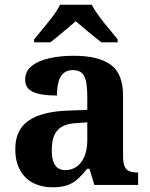

<svg xmlns="http://www.w3.org/2000/svg" viewBox="-20 -786 639 816"><path d="M202 10Q158 10 122.5 -7.5Q87 -25 66 -61.5Q45 -98 45 -153Q45 -234 101 -273Q157 -312 269 -316L351 -319V-374Q351 -408 347 -433.5Q343 -459 330 -473.5Q317 -488 289 -488Q264 -488 249 -474Q234 -460 228 -435.5Q222 -411 222 -380Q155 -380 121 -395Q87 -410 87 -447Q87 -484 115 -506Q143 -528 190 -538.5Q237 -549 293 -549Q398 -549 450.5 -511Q503 -473 503 -379V-124Q503 -97 508.5 -81.5Q514 -66 527.5 -59.5Q541 -53 563 -53H567V0H381L360 -69H351Q329 -42 309.5 -24.5Q290 -7 265 1.5Q240 10 202 10ZM257 -63Q286 -63 307 -78.5Q328 -94 339.5 -123Q351 -152 351 -191V-266L306 -263Q266 -261 243 -247.5Q220 -234 210 -209.5Q200 -185 200 -149Q200 -121 206 -101.5Q212 -82 225 -72.5Q238 -63 257 -63ZM125 -619Q141 -638 162.5 -664Q184 -690 204.5 -717Q225 -744 235 -766H370Q381 -744 401 -717Q421 -690 443 -664Q465 -638 480 -619V-606H411Q397 -617 377 -633Q357 -649 337 -666Q317 -683 302 -696Q287 -683 267 -666Q247 -649 227.5 -633Q208 -617 194 -606H125Z"/></svg>

Font: Noto Serif Kannada
Style: Bold
Weight: 700
Version: Version 2.003